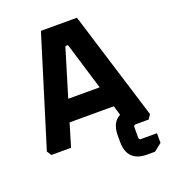

<svg xmlns="http://www.w3.org/2000/svg" viewBox="-155 -803 977 1102"><g transform="rotate(-20 333.0 -252.0)"><path d="M18 -27 223 -690H443L648 -27L630 0H510L468 -140H198L156 0H36ZM237 -270H429L341 -560H325ZM432 26Q432 -96 554 -96H574V0H551Q538 0 538 14V76Q538 90 551 90H648V149L601 186H554Q432 186 432 64Z"/></g></svg>

Font: Oxanium ExtraLight
Style: Bold
Weight: 700
Version: Version 2.000